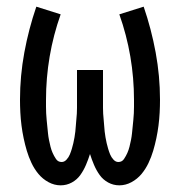

<svg xmlns="http://www.w3.org/2000/svg" viewBox="-20 -548 540 576"><path d="M162 8Q143 8 125.5 -1.5Q108 -11 95.5 -26Q83 -41 74.5 -59Q66 -77 60.5 -95.5Q55 -114 51 -133Q47 -152 44.5 -171.5Q42 -191 41 -210.5Q40 -230 40 -249Q40 -320 53 -390.5Q66 -461 89 -528L162 -505Q140 -443 129 -378.5Q118 -314 118 -248Q118 -238 118 -228Q118 -218 118.5 -208Q119 -198 120 -188Q121 -178 122 -168Q123 -158 124 -148Q125 -138 127 -128Q129 -118 131.5 -108Q134 -98 138 -89Q142 -80 148 -71Q154 -62 165 -62Q173 -62 179.5 -69Q186 -76 189.5 -84.5Q193 -93 195.5 -101.5Q198 -110 200 -118.5Q202 -127 203.5 -136Q205 -145 206 -153.5Q207 -162 207.5 -171Q208 -180 209 -189Q210 -198 210.5 -207Q211 -216 211 -224.5Q211 -233 211 -242Q211 -251 211 -260V-338H289V-260Q289 -251 289 -242Q289 -233 289 -224.5Q289 -216 289.5 -207Q290 -198 291 -189Q292 -180 292.5 -171Q293 -162 294 -153.5Q295 -145 296.5 -136Q298 -127 300 -118.5Q302 -110 304.5 -101.5Q307 -93 310.5 -84.5Q314 -76 320.5 -69Q327 -62 335 -62Q346 -62 352 -71Q358 -80 362 -89Q366 -98 368.5 -108Q371 -118 373 -128Q375 -138 376 -148Q377 -158 378 -168Q379 -178 380 -188Q381 -198 381.5 -208Q382 -218 382 -228Q382 -238 382 -248Q382 -314 371 -378.5Q360 -443 338 -505L411 -528Q434 -461 447 -390.5Q460 -320 460 -249Q460 -230 459 -210.5Q458 -191 455.5 -171.5Q453 -152 449 -133Q445 -114 439.5 -95.5Q434 -77 425.5 -59Q417 -41 404.5 -26Q392 -11 374.5 -1.5Q357 8 338 8Q320 8 304.5 -0.5Q289 -9 279 -23Q269 -37 262 -53.5Q255 -70 250 -86Q245 -70 238 -53.5Q231 -37 221 -23Q211 -9 195.5 -0.5Q180 8 162 8Z"/></svg>

Font: Iosevka Curly Slab
Style: Regular
Weight: 400
Monospace: yes
Designer: Belleve Invis
Foundry: Belleve Invis
Version: Version 22.1.2; ttfautohint (v1.8.4)